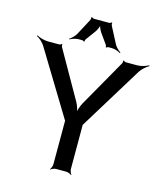

<svg xmlns="http://www.w3.org/2000/svg" viewBox="-143 -927 871 1029"><g transform="rotate(15 292.0 -412.5)"><path d="M540 -649H477C473 -649 465 -653 464 -655L460 -653C462 -651 461 -642 459 -639L309 -375C299 -357 290 -329 290 -313H294C294 -329 285 -357 275 -375L125 -639C123 -642 122 -651 124 -653L120 -655C119 -653 111 -649 107 -649H44C23 -649 -5 -658 -18 -666L-20 -662C-6 -655 16 -636 26 -619L240 -267C241 -266 244 -260 245 -260L244 -264C243 -264 243 -257 243 -256V-20C243 -11 237 4 232 9L234 11C239 6 254 0 263 0H320C329 0 344 6 349 11L351 9C346 4 340 -11 340 -20V-259C340 -260 340 -267 339 -267L338 -263C339 -263 342 -269 343 -270L557 -619C568 -636 591 -655 604 -662L602 -666C589 -658 561 -649 540 -649ZM201 -703H220C223 -703 229 -700 230 -698L234 -700C233 -702 234 -709 236 -711L277 -767C286 -780 295 -801 295 -813H291C291 -801 300 -780 309 -767L349 -711C351 -709 352 -702 351 -700L355 -698C356 -700 362 -703 365 -703H384C401 -703 423 -695 433 -688L435 -692C425 -698 407 -714 400 -729L353 -819C351 -823 350 -832 352 -834L349 -836C347 -834 339 -830 335 -830H252C248 -830 240 -834 239 -836L235 -834C237 -832 236 -823 234 -819L186 -729C178 -714 160 -698 150 -692L152 -689C162 -695 184 -703 201 -703Z"/></g></svg>

Font: Gamestation Storm
Style: Regular
Weight: 400
Designer: Jonas Hecksher
Foundry: Jonas Hecksher, Playtypeª, e-types AS
Version: Version 1.003